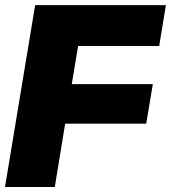

<svg xmlns="http://www.w3.org/2000/svg" viewBox="-20 -748 684 768"><path d="M0 0 120.6 -727.5H643.6L616.7 -564H292.5L267.1 -411.6H591.3L564.9 -253.4H240.7L199.2 0Z"/></svg>

Font: Inter 20pt Black
Style: Italic
Weight: 900
Italic angle: -9.3988°
Version: Version 4.001;git-66647c0bb